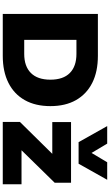

<svg xmlns="http://www.w3.org/2000/svg" viewBox="284 -1098 814 1423"><g transform="rotate(90 691.5 -387.0)"><path d="M84 0V-705H394Q512 -705 595 -663Q678 -621 722.5 -542.5Q767 -464 767 -353Q767 -242 722.5 -163Q678 -84 594.5 -42Q511 0 394 0ZM276 -159H380Q472 -159 521.5 -208.5Q571 -258 571 -353Q571 -448 521.5 -497Q472 -546 380 -546H276ZM884 0V-127L1161 -408L1154 -367H885V-506H1335V-385L1054 -98L1060 -139H1346V0ZM1034 -562 915 -774H1045L1114 -658L1183 -774H1313L1194 -562Z"/></g></svg>

Font: Nunito Sans 7pt Black
Style: Regular
Weight: 900
Designer: Vernon Adams
Foundry: Vernon Adams
Version: Version 3.101;gftools[0.9.27]